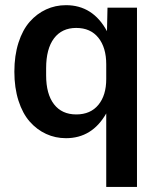

<svg xmlns="http://www.w3.org/2000/svg" viewBox="-20 -530 611 750"><path d="M515.1 200.2H395V-86.9Q339.8 9.8 237.8 9.8Q196.3 9.8 160.2 -6.8Q124 -23.4 96.2 -54.9Q68.4 -86.4 52.2 -136.7Q36.1 -187 36.1 -250Q36.1 -313 52.2 -363.3Q68.4 -413.6 96.2 -445.1Q124 -476.6 160.2 -493.2Q196.3 -509.8 237.8 -509.8Q342.8 -509.8 397.9 -408.2L399.9 -500H515.1ZM160.2 -235.8Q160.2 -162.6 190.9 -122.8Q221.7 -83 277.8 -83Q333.5 -83 364.3 -120.4Q395 -157.7 395 -221.2V-278.8Q395 -344.2 364.3 -382.6Q333.5 -420.9 277.8 -420.9Q221.7 -420.9 190.9 -380.1Q160.2 -339.4 160.2 -263.2Z"/></svg>

Font: TASA Orbiter Deck SemiBold
Style: Regular
Weight: 600
Designer: Weizhong Zhang
Version: Version 1.000;Glyphs 3.1.2 (3151)